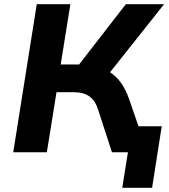

<svg xmlns="http://www.w3.org/2000/svg" viewBox="-20 -725 805 914"><path d="M562 169 589 0H533L553 -124H750L704 169ZM43 0 155 -705H315L269 -418H370L341 -398L579 -705H761L492 -366L423 -411Q467 -404 499.5 -384Q532 -364 555 -332Q578 -300 594 -255L682 0H513L448 -200Q434 -246 406 -266Q378 -286 330 -286H249L203 0Z"/></svg>

Font: Nunito Sans 9pt ExtraBold
Style: Italic
Weight: 800
Italic angle: -9°
Version: Version 3.101;gftools[0.9.27]